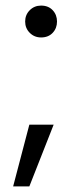

<svg xmlns="http://www.w3.org/2000/svg" viewBox="-20 -544 271 687"><path d="M127 -410Q103 -410 86.5 -426.5Q70 -443 70 -467Q70 -491 86.5 -507.5Q103 -524 127 -524Q153 -524 168.5 -507.5Q184 -491 184 -467Q184 -443 168.5 -426.5Q153 -410 127 -410ZM27 123 85 -98H172L85 123Z"/></svg>

Font: DM Sans 12pt
Style: Regular
Weight: 400
Version: Version 4.004;gftools[0.9.30]